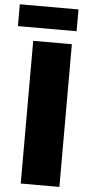

<svg xmlns="http://www.w3.org/2000/svg" viewBox="-98 -931 443 965"><g transform="rotate(5 123.5 -448.5)"><path d="M45 -720H240V0H45ZM-38 -897H258V-787H-38Z"/></g></svg>

Font: Protest Guerrilla
Style: Regular
Weight: 400
Designer: Octavio Pardo
Foundry: Ashler Design
Version: Version 2.005; ttfautohint (v1.8.4.7-5d5b)